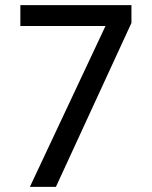

<svg xmlns="http://www.w3.org/2000/svg" viewBox="-20 -725 589 745"><path d="M96 0 409 -666 410 -624H59V-705H490V-636L197 0Z"/></svg>

Font: Nunito Sans 10pt SemiCondensed Medium
Style: Regular
Weight: 500
Width: 4
Designer: Vernon Adams
Foundry: Vernon Adams
Version: Version 3.101;gftools[0.9.27]